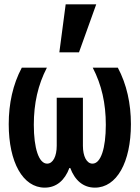

<svg xmlns="http://www.w3.org/2000/svg" viewBox="-20 -850 640 880"><path d="M415 10C515 10 580 -106 580 -281C580 -375 561 -463 520 -540H405C446 -461 465 -376 465 -278C465 -170 442 -100 404 -100C377 -100 360 -134 360 -182V-402H240V-182C240 -134 223 -100 196 -100C158 -100 135 -170 135 -278C135 -376 154 -461 195 -540H80C39 -463 20 -375 20 -281C20 -106 85 10 185 10C239 10 277 -24 298 -80H302C323 -24 361 10 415 10ZM421 -830H281L252 -610H342Z"/></svg>

Font: CommitMono
Style: 700Regular
Weight: 700
Monospace: yes
Designer: Eigil Nikolajsen
Foundry: Eigil Nikolajsen
Version: Version 1.143